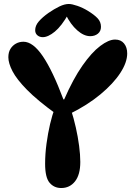

<svg xmlns="http://www.w3.org/2000/svg" viewBox="-20 -937 682 966"><path d="M288 9Q252 9 229.5 -17.5Q207 -44 207 -113Q207 -162 214 -214Q221 -266 232 -313Q243 -360 256 -392L262 -364Q168 -432 116 -485Q64 -538 43 -578.5Q22 -619 22 -649Q22 -674 32.5 -691Q43 -708 60 -717.5Q77 -727 98 -727Q146 -727 195.5 -654Q245 -581 299 -437H303Q348 -540 394.5 -606.5Q441 -673 484 -705.5Q527 -738 559 -738Q588 -738 604 -718.5Q620 -699 620 -668Q620 -623 585 -569.5Q550 -516 485 -462Q420 -408 329 -363L338 -382Q351 -342 361.5 -295.5Q372 -249 378 -203.5Q384 -158 384 -122Q384 -58 357.5 -24.5Q331 9 288 9ZM326 -917Q342 -917 369.5 -907.5Q397 -898 423 -882Q454 -863 471 -845Q488 -827 488 -802Q488 -780 472.5 -767.5Q457 -755 434 -755Q402 -755 368.5 -784.5Q335 -814 310 -865L325 -868Q290 -806 256 -778Q222 -750 195 -750Q179 -750 168 -759.5Q157 -769 157 -785Q157 -808 175 -829Q193 -850 224 -872Q253 -892 279 -904.5Q305 -917 326 -917Z"/></svg>

Font: DynaPuff
Style: Regular
Weight: 400
Designer: Toshi Omagari, Jennifer Daniel
Foundry: Google Fonts
Version: Version 2.000